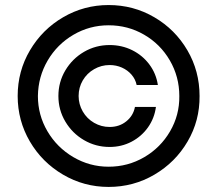

<svg xmlns="http://www.w3.org/2000/svg" viewBox="-20 -738 870 769"><path d="M241.7 -456.1C223.1 -424.8 213.9 -390.6 213.9 -353.5C213.9 -316.4 223.1 -282.2 241.7 -251C260.3 -219.7 285.2 -195 316.4 -176.8C347.7 -158.5 381.8 -149.4 418.9 -149.4C450.8 -149.4 480.1 -156.4 506.8 -170.4C533.5 -184.4 555.5 -203.6 572.8 -228C590 -252.4 600.6 -279.6 604.5 -309.6H520.5C516 -286.1 504.4 -266.9 485.8 -252C467.3 -237 445 -229.5 418.9 -229.5C396.8 -229.5 376.1 -235 356.9 -246.1C337.7 -257.2 322.6 -272.3 311.5 -291.5C300.5 -310.7 294.9 -331.4 294.9 -353.5C294.9 -376.3 300.5 -397.1 311.5 -416C322.6 -434.9 337.7 -449.9 356.9 -460.9C376.1 -472 396.8 -477.5 418.9 -477.5C436.5 -477.5 453 -474.1 468.3 -467.3C483.6 -460.4 496.4 -451 506.8 -439C517.3 -426.9 524.1 -413.1 527.3 -397.5H612.3C607.7 -428.1 596.4 -455.6 578.1 -480C559.9 -504.4 536.9 -523.4 509.3 -537.1C481.6 -550.8 451.5 -557.6 418.9 -557.6C381.8 -557.6 347.7 -548.5 316.4 -530.3C285.2 -512 260.3 -487.3 241.7 -456.1ZM232.4 -38.6C288.4 -5.7 349.3 10.7 415 10.7C481.4 10.7 542.6 -5.7 598.6 -38.6C654.6 -71.5 698.9 -115.7 731.4 -171.4C764 -227.1 779.9 -287.8 779.3 -353.5C779.3 -419.9 763 -481 730.5 -536.6C697.9 -592.3 653.8 -636.4 598.1 -668.9C542.5 -701.5 481.4 -717.8 415 -717.8C349.3 -717.8 288.6 -701.5 232.9 -668.9C177.2 -636.4 133 -592.3 100.1 -536.6C67.2 -481 50.8 -419.9 50.8 -353.5C50.8 -287.8 67.1 -227.1 99.6 -171.4C132.2 -115.7 176.4 -71.5 232.4 -38.6ZM557.6 -108.4C514 -83 466.5 -70.3 415 -70.3C364.3 -70.3 317.1 -83.2 273.4 -108.9C229.8 -134.6 195.3 -169.1 169.9 -212.4C144.5 -255.7 131.8 -302.7 131.8 -353.5C132.5 -404.9 145.5 -452.3 170.9 -495.6C196.3 -538.9 230.6 -573.2 273.9 -598.6C317.2 -624 364.3 -636.7 415 -636.7C466.5 -636.7 513.8 -624.2 557.1 -599.1C600.4 -574.1 634.8 -539.7 660.2 -496.1C685.5 -452.5 698.2 -404.9 698.2 -353.5C698.9 -302.7 686.5 -255.5 661.1 -211.9C635.7 -168.3 601.2 -133.8 557.6 -108.4Z"/></svg>

Font: Pretendard Variable
Style: Regular
Weight: 400
Designer: Base glyphs from Inter by Rasmus Andersson; Hangeul glyphs from Noto Sans CJK(Source Han Sans) by Jang Soo-young and Kan
Foundry: Kil Hyung-jin
Version: Version 1.309;Glyphs 3.2 (3225)